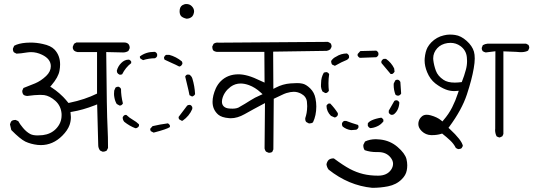

<svg xmlns="http://www.w3.org/2000/svg" viewBox="-20 -757 2608 939"><path d="M112.3 -287.6Q152.3 -293 175.8 -293Q187 -293 195.8 -292Q223.1 -288.1 250.5 -264.2Q278.3 -239.3 281.2 -200.2Q281.2 -196.8 281.2 -192.9Q281.2 -154.8 252.9 -126Q228 -101.1 189.5 -96.2Q175.8 -94.7 164.1 -94.7Q141.1 -94.7 127.9 -101.6Q108.9 -111.8 92.3 -131.8Q77.1 -149.9 69.3 -164.6L56.6 -170.4Q55.7 -170.4 55.2 -170.4Q43.5 -170.4 36.1 -165Q30.8 -157.7 28.8 -148.4L35.2 -121.1Q78.6 -77.1 104 -64.5Q130.4 -52.2 163.6 -48.3Q171.9 -47.4 179.7 -47.4Q238.8 -47.4 284.7 -93.3Q311 -119.6 320.3 -146Q326.7 -164.6 326.7 -184.6Q326.7 -192.9 324.7 -209L332.5 -210.4Q384.3 -218.8 444.3 -242.2L455.1 -246.6L460.4 -46.9Q460.4 -33.2 469.2 -21L481.4 -15.1Q482.4 -15.1 485.4 -15.1Q488.3 -15.1 492.9 -16.4Q497.6 -17.6 501.5 -20L508.3 -33.2Q508.3 -88.9 506.1 -130.9Q503.9 -172.9 502.4 -260Q501 -347.2 499.5 -502.4L582 -500.5Q596.2 -500.5 607.9 -507.8L613.8 -520Q614.3 -521.5 614.3 -523.4Q614.3 -534.2 607.9 -542Q600.1 -549.3 586.9 -549.3H353.5L342.3 -543L336.4 -529.8Q335.9 -528.3 335.9 -524.9Q335.9 -516.6 341.8 -509.8Q349.1 -503.9 358.9 -502.4H454.6V-299.3Q395.5 -270 319.8 -254.4L314.9 -253.4Q299.8 -272 289.3 -282.7Q278.8 -293.5 270 -300.8Q252.4 -315.9 233.9 -328.1L225.6 -333L231.9 -340.3Q265.6 -379.9 271 -411.6Q273.9 -427.2 273.9 -441.9Q273.9 -485.4 247.1 -514.2Q229 -533.7 189 -542Q159.2 -548.8 129.4 -548.8Q118.7 -548.8 107.4 -547.9Q70.3 -544.9 49.3 -533.2L43.5 -520Q43 -518.6 43 -516.6Q43 -507.3 48.3 -501L60.5 -494.6Q80.1 -495.1 112.3 -500.5Q122.6 -502 132.3 -502Q159.2 -502 185.5 -489.3Q228.5 -468.8 228.5 -433.1Q228.5 -407.2 205.6 -385.3Q180.2 -361.3 151.9 -349.4Q123.5 -337.4 94.7 -326.7L89.4 -314.9Q88.9 -313.5 88.9 -311.5Q88.9 -301.3 94.7 -293.9Q99.1 -290.5 102.5 -289.6Q107.9 -288.1 112.3 -287.6Z M928.2 -693.8Q929.2 -697.8 929.2 -701.2Q929.2 -715.3 918 -726.6Q907.7 -737.3 891.6 -737.3Q881.3 -737.3 871.6 -731.4Q858.4 -722.7 858.4 -701.7Q858.4 -686 866.2 -677.7Q875 -669.4 892.6 -665.5Q909.2 -666 919.9 -676.3Q925.8 -682.6 928.2 -693.8ZM733.9 -503.4Q693.8 -503.4 664.1 -481Q664.1 -480.5 664.1 -479.7Q664.1 -479 664.1 -477.8Q664.1 -476.6 664.6 -475.1Q665.5 -472.7 667 -470.2L679.7 -462.9Q707 -471.7 738.3 -472.2Q745.1 -475.6 748.5 -482.4V-493.2Q745.1 -500 738.3 -503.4Q736.3 -503.4 733.9 -503.4ZM872.1 -446.8Q872.1 -452.6 869.1 -457Q841.8 -479.5 807.6 -488.8H793Q785.6 -485.4 782.7 -478Q782.2 -476.6 782.2 -475.6Q782.2 -474.6 782.2 -473.6Q782.2 -472.7 782.7 -471.2Q783.2 -467.8 784.7 -465.3Q802.2 -456.5 820.6 -448.7Q838.9 -440.9 856.4 -431.6L860.8 -432.6Q868.2 -436 871.6 -443.8Q872.1 -445.3 872.1 -446.8ZM567.4 -391.6Q573.2 -391.6 577.6 -394Q593.8 -426.8 621.6 -448.2V-456.1Q618.2 -462.4 611.3 -465.3Q609.9 -465.3 608.9 -465.3Q589.4 -465.3 573 -449Q556.6 -432.6 551.3 -411.1L552.7 -402.8Q556.2 -395.5 564 -392.1Q565.4 -391.6 567.4 -391.6ZM894.5 -392.1Q888.7 -389.2 885.7 -382.8Q891.1 -358.9 896.7 -336.9Q902.3 -314.9 906.7 -291.5L918.9 -285.2L923.3 -286.1Q930.7 -289.6 934.1 -296.4Q932.1 -335.9 920.9 -372.6Q917 -385.3 905.8 -392.1ZM558.1 -333Q550.8 -333 544.9 -328.6L538.6 -314Q537.6 -306.6 537.6 -297.9Q537.6 -289.1 539.6 -279.3Q542.5 -262.7 550.8 -248.5L564.9 -240.7L571.8 -241.7Q577.6 -244.6 581.1 -251Q571.8 -288.6 571.8 -322.3Q568.4 -329.6 561 -332.5Q559.6 -333 558.1 -333ZM907.2 -244.1Q900.4 -244.1 895.5 -240.7L853.5 -185.1Q853.5 -184.1 853.5 -183.1Q853.5 -177.2 856.4 -173.3L869.6 -166L873.5 -167Q905.8 -189.5 920.4 -224.1V-233.4L916 -240.2Q913.6 -242.2 910.6 -243.7Q908.7 -244.1 907.2 -244.1ZM580.1 -181.6Q580.1 -170.4 587.9 -161.1Q613.8 -140.6 642.1 -129.9L648.9 -130.9Q656.2 -134.3 659.7 -140.6V-148.9Q647.5 -161.1 630.1 -170.9Q612.8 -180.7 598.1 -194.8H590.8Q583.5 -191.4 580.6 -184.6Q580.1 -183.1 580.1 -181.6ZM811 -143.6Q807.6 -150.4 801.3 -153.8Q763.2 -148.9 726.1 -140.1L714.8 -127.4Q714.8 -126 714.8 -125.2Q714.8 -124.5 714.8 -123.5Q714.8 -122.6 715.3 -121.1Q715.8 -118.2 717.3 -115.7L731.4 -108.4Q797.4 -125.5 811 -135.7Z M1300.8 -10.3Q1306.6 -10.7 1311.5 -14.2L1316.9 -26.4L1318.8 -273.9Q1342.3 -284.7 1356 -291.5Q1369.6 -298.3 1380.4 -301.8Q1401.9 -308.1 1416.5 -308.1Q1435.1 -308.1 1452.6 -298.8Q1477.5 -285.6 1481 -260.3Q1482.4 -248.5 1482.4 -237.8Q1482.4 -227.1 1481.4 -219Q1480.5 -210.9 1479.5 -204.6Q1477.1 -191.9 1473.1 -179.7Q1472.7 -177.7 1472.7 -174.8Q1472.7 -166 1478 -160.2L1489.7 -153.8Q1491.2 -153.3 1493.2 -153.3Q1503.4 -153.3 1510.7 -158.7Q1526.9 -192.4 1526.9 -236.3Q1526.9 -255.9 1522.9 -275.4Q1517.6 -304.7 1497.1 -324.7Q1476.6 -344.7 1458.5 -348.1Q1447.8 -350.6 1432.6 -350.6Q1417.5 -350.6 1400.4 -349.1Q1362.8 -346.2 1329.1 -328.6L1316.9 -322.3L1315.9 -504.4L1578.1 -508.3Q1586.9 -509.8 1595.2 -515.6L1601.1 -526.9Q1601.6 -528.8 1601.6 -530.8Q1601.6 -532.7 1601.1 -535.2Q1600.1 -541 1596.2 -545.9L1584 -552.2L1049.3 -548.3Q1046.4 -548.8 1044.4 -548.8Q1032.7 -548.8 1024.4 -542.5L1018.1 -529.3Q1018.1 -528.8 1018.1 -527.8Q1018.1 -517.1 1023.4 -509.8Q1030.3 -504.4 1039.6 -503.4H1272.9L1273.9 -353Q1239.7 -369.1 1222.9 -376Q1206.1 -382.8 1193.8 -386.2Q1167.5 -393.6 1146.5 -393.6Q1093.3 -393.6 1059.6 -359.9Q1044.9 -345.2 1035.6 -325.2Q1019.5 -289.1 1019.5 -258.8Q1019.5 -220.7 1047.4 -196.3Q1064 -182.1 1100.1 -179.2Q1104.5 -178.7 1108.4 -178.7Q1141.1 -178.7 1176.3 -198.7Q1217.8 -222.2 1275.9 -252.9L1273.9 -30.8Q1275.4 -22.5 1280.8 -15.6L1292.5 -10.3Q1294.4 -9.8 1296.4 -9.8Q1298.3 -9.8 1300.8 -10.3ZM1153.8 -235.4 1154.3 -235.8Q1154.3 -235.4 1153.8 -235.4ZM1153.8 -235.4Q1141.1 -225.6 1117.2 -225.6Q1109.4 -225.6 1103.5 -226.1Q1084 -227.1 1074.2 -236.8Q1065.4 -245.6 1065.4 -259.3Q1065.4 -270.5 1069.6 -282Q1073.7 -293.5 1079.1 -301.8Q1085 -311.5 1093 -319.6Q1101.1 -327.6 1108.4 -333Q1130.4 -348.6 1156.7 -348.6Q1175.8 -348.6 1197.3 -340.8Q1228 -329.6 1254.9 -304.7L1264.2 -296.4L1252.4 -291Q1227.5 -280.8 1203.1 -265.1Q1178.2 -249 1153.8 -235.4Z M1729 -484.4Q1732.9 -477.5 1739.7 -474.1L1820.3 -477.1Q1827.1 -480.5 1830.6 -487.8V-498.5Q1828.6 -502.4 1825.7 -505.4L1820.3 -509.3L1742.2 -507.3L1729 -492.7ZM1687 -484.4Q1683.6 -491.7 1676.8 -495.6Q1647 -495.1 1624 -480Q1608.9 -473.1 1599.6 -459Q1599.6 -457.5 1599.6 -456.5Q1599.6 -447.8 1604 -441.4L1617.7 -435.1Q1655.3 -456.1 1670.4 -461.4Q1681.6 -465.3 1687 -474.6ZM1856.4 -469.2Q1849.1 -465.8 1845.2 -458V-449.2Q1869.1 -419.9 1890.6 -395H1898.4Q1905.3 -398.9 1909.7 -406.2L1907.7 -422.4Q1894 -450.7 1867.7 -469.2ZM1588.4 -313Q1586.4 -330.1 1586.4 -350.6Q1586.4 -371.1 1589.8 -394.5Q1586.4 -400.9 1579.6 -403.8Q1577.6 -404.3 1576.2 -404.3Q1572.3 -404.3 1568.1 -403.1Q1564 -401.9 1563.5 -401.4Q1550.3 -378.4 1550.3 -351.6V-351.1Q1549.8 -345.7 1549.8 -342Q1549.8 -338.4 1549.8 -333Q1550.8 -321.3 1557.1 -309.6L1570.8 -301.8L1577.6 -302.7Q1585 -306.2 1588.4 -313ZM1931.2 -289.6Q1938.5 -293 1941.9 -299.3L1938 -356.4Q1934.6 -363.8 1927.2 -366.7Q1925.8 -367.2 1923.8 -367.2Q1918 -367.2 1913.6 -364.3L1905.8 -349.1Q1905.3 -345.7 1905.3 -341.8Q1905.3 -316.4 1914.1 -293.9L1921.4 -289.6ZM1896.5 -195.3Q1902.8 -195.3 1907.2 -198.7Q1930.7 -217.8 1933.1 -255.4Q1929.7 -263.2 1922.4 -266.1Q1920.4 -266.6 1918.5 -266.6Q1913.1 -266.6 1908.7 -263.7L1881.3 -215.8V-206.1Q1884.8 -198.7 1892.6 -195.8Q1894.5 -195.3 1896.5 -195.3ZM1586.9 -250.5Q1580.1 -247.1 1576.7 -240.2Q1577.1 -211.4 1598.6 -190.4L1616.2 -182.6L1621.6 -183.6Q1628.9 -187 1632.3 -194.3V-203.6Q1615.7 -229.5 1595.2 -250.5ZM1855 -171.9Q1851.1 -178.2 1844.7 -181.6Q1816.9 -177.2 1798.8 -168.9Q1783.2 -161.6 1778.8 -153.3V-141.6Q1782.2 -134.3 1790 -130.4Q1806.2 -130.9 1823.7 -138.7Q1841.3 -146 1855 -163.1ZM1733.4 -136.7Q1733.4 -142.1 1731 -146Q1700.7 -154.8 1673.3 -165.5H1663.1Q1655.8 -162.1 1652.8 -154.3Q1652.3 -151.9 1652.3 -149.9Q1652.3 -143.6 1655.8 -138.2Q1673.8 -123.5 1697.3 -120.6L1722.7 -122.6Q1730 -126 1732.9 -133.3Q1733.4 -134.8 1733.4 -136.7ZM1821.3 -13.2H1830.1Q1869.1 -13.2 1890.1 13.2Q1902.3 28.3 1902.3 43.7Q1902.3 59.1 1892.6 73.2Q1872.6 102.1 1829.1 102.1Q1789.1 102.1 1755.9 94Q1722.7 85.9 1690.9 69.1Q1659.2 52.2 1613.3 18.1Q1611.8 17.6 1610.4 17.6Q1596.2 17.6 1586.9 25.4Q1578.6 34.7 1576.7 46.9Q1578.6 61 1586.9 72.3Q1685.1 150.4 1800.3 161.6Q1840.3 161.6 1877.4 154.3Q1918.9 146 1944.8 119.6Q1964.8 100.1 1969.2 76.7Q1971.7 64.9 1971.7 51Q1971.7 37.1 1967.8 20.5Q1960.4 -7.3 1924.3 -38.3Q1888.2 -69.3 1839.8 -74.7Q1828.6 -76.2 1818.4 -76.2Q1788.6 -76.2 1765.1 -64.9L1757.3 -49.3Q1756.8 -47.4 1756.8 -45.4Q1756.8 -31.7 1763.7 -22.5Q1790.5 -13.2 1821.3 -13.2Z M2204.1 -353Q2168.9 -353 2148.9 -366.7Q2121.1 -385.3 2111.6 -411.4Q2102.1 -437.5 2099.1 -463.4Q2098.6 -467.8 2098.6 -471.7Q2098.6 -499.5 2118.7 -521.5Q2137.2 -541.5 2168.5 -546.4Q2176.3 -547.4 2183.6 -547.4Q2210 -547.4 2231.9 -531.7Q2259.8 -511.2 2263.2 -477.1Q2264.2 -467.8 2264.2 -458.5Q2264.2 -436.5 2258.3 -415.5Q2251 -387.2 2238.3 -355.5Q2217.8 -353 2204.1 -353ZM2441.9 -505.9 2504.9 -503.4Q2516.1 -502 2522 -502Q2527.8 -502 2534.7 -502.2Q2541.5 -502.4 2549.6 -504.4Q2557.6 -506.3 2563 -509.8L2567.9 -521Q2568.4 -522.5 2568.4 -524.2Q2568.4 -525.9 2567.9 -528.3Q2567.4 -533.2 2564 -537.6L2552.7 -543.5H2364.7Q2352.5 -542.5 2341.3 -536.1L2336.4 -523.9Q2335.9 -522.5 2335.9 -521Q2335.9 -513.2 2340.8 -506.8Q2347.2 -502.4 2355.5 -500.5L2402.8 -506.3L2401.9 -127.4Q2401.4 -124 2401.4 -121.1Q2401.4 -104.5 2408.7 -90.3Q2415 -86.4 2422.9 -84.5Q2429.2 -86.4 2437 -90.8L2441.9 -101.6ZM2221.2 -27.8Q2231.4 -27.8 2237.8 -32.7L2243.7 -43.5Q2238.8 -71.3 2178.7 -127L2173.3 -131.8L2177.7 -137.7Q2238.8 -220.7 2263.2 -294.4Q2287.6 -368.2 2296.9 -422.9Q2301.8 -450.7 2301.8 -470.7Q2301.8 -490.7 2297.9 -504.4Q2289.6 -532.7 2262.2 -557.1Q2234.4 -582 2206.1 -585.9Q2193.8 -587.9 2179.7 -587.9Q2165.5 -587.9 2150.4 -584Q2115.7 -576.2 2089.4 -549.8Q2078.1 -538.1 2070.8 -524.9Q2060.1 -504.4 2057.1 -472.2Q2056.6 -466.8 2056.6 -461.4Q2056.6 -434.1 2068.8 -404.3Q2083 -369.6 2108.9 -349.1Q2135.7 -328.6 2160.2 -319.3Q2180.2 -311.5 2202.1 -311.5Q2206.5 -311.5 2223.6 -313L2219.7 -301.3Q2208 -265.1 2191.4 -232.2Q2174.8 -199.2 2148.9 -169.4L2143.6 -163.1L2137.2 -168.5Q2118.2 -184.1 2086.4 -192.9Q2075.7 -195.8 2066.9 -195.8Q2052.2 -195.8 2043 -187.5Q2036.6 -181.6 2033.2 -176.3Q2025.9 -164.1 2025.9 -149.9Q2025.9 -131.8 2043 -115.2Q2062 -97.2 2087.9 -96.2Q2090.8 -96.2 2093.8 -96.2Q2117.7 -96.2 2138.2 -102.5L2142.1 -104Q2164.6 -86.4 2182.1 -69.8Q2199.2 -53.7 2209.5 -33.2L2220.2 -27.8Q2220.7 -27.8 2221.2 -27.8Z"/></svg>

Font: NaikaiFont
Style: Light
Weight: 300
Version: Version 1.89